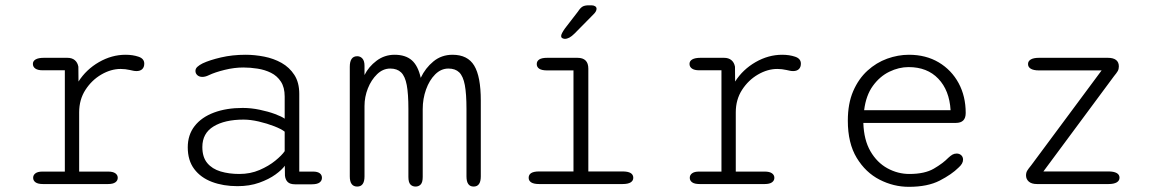

<svg xmlns="http://www.w3.org/2000/svg" viewBox="-20 -694 4373 724"><path d="M278.5 -47H387.5Q406 -47 415 -40.5Q424 -34 424 -23.5Q424 -13 415 -6.5Q406 0 387.5 0H142Q123 0 114 -6.5Q105 -13 105 -23.5Q105 -34 113.8 -40.5Q122.5 -47 140 -47H224.5V-429H140Q122.5 -429 113.2 -435.5Q104 -442 104 -453Q104 -464 114.5 -470Q125 -476 145.5 -476H234Q251.5 -476 262 -467.2Q272.5 -458.5 275.5 -442.5L276 -386.5Q305 -432 353.2 -459.8Q401.5 -487.5 453.5 -487.5Q480.5 -487.5 502.2 -480.2Q524 -473 524 -454Q524 -440.5 516.2 -433.2Q508.5 -426 495 -426Q488.5 -426 482.8 -427.2Q477 -428.5 470 -430Q461.5 -432 452.5 -433Q443.5 -434 435 -434Q398.5 -434 362.2 -413Q326 -392 302.2 -355.2Q278.5 -318.5 278.5 -270.5Z M1093 1Q1073.5 1 1064.8 -7.8Q1056 -16.5 1054.5 -32L1054 -69Q1043.5 -54 1018.8 -36Q994 -18 957.5 -5Q921 8 875.5 8Q822 8 779.5 -8Q737 -24 712.5 -56.5Q688 -89 688 -138.5Q688 -185.5 714 -218.8Q740 -252 786.8 -269.5Q833.5 -287 895 -287Q927 -287 959.2 -280.2Q991.5 -273.5 1017 -264Q1042.5 -254.5 1053.5 -246.5V-330Q1053.5 -364.5 1039.2 -386.2Q1025 -408 1001.8 -419.5Q978.5 -431 951.2 -435.2Q924 -439.5 897.5 -439.5Q863.5 -439.5 827 -430.5Q790.5 -421.5 767.5 -410.5Q760.5 -407 754.2 -405.5Q748 -404 743 -404Q731.5 -404 724.2 -410.5Q717 -417 717 -426.5Q717 -435.5 724.5 -442.2Q732 -449 744 -455Q770.5 -467.5 813.5 -477.5Q856.5 -487.5 906 -487.5Q940.5 -487.5 976.2 -480.5Q1012 -473.5 1041.8 -456.8Q1071.5 -440 1090 -411.5Q1108.5 -383 1108.5 -340V-47H1160.5Q1177 -47 1185.5 -40.8Q1194 -34.5 1194 -23.5Q1194 -12.5 1185 -5.8Q1176 1 1155 1ZM1053.5 -197.5Q1041 -207.5 1014 -218Q987 -228.5 955.8 -235.8Q924.5 -243 898.5 -243Q827.5 -243 785.2 -217.2Q743 -191.5 743 -139.5Q743 -101.5 761.5 -79.2Q780 -57 811.8 -47.5Q843.5 -38 882.5 -38Q924 -38 958.8 -53Q993.5 -68 1018.2 -88.2Q1043 -108.5 1053.5 -124Z M1547 9.5Q1535 9.5 1527.5 1.5Q1520 -6.5 1520 -27V-283Q1520 -340 1513.8 -373.2Q1507.5 -406.5 1492.5 -421Q1477.5 -435.5 1451.5 -435.5Q1424 -435.5 1402 -414.2Q1380 -393 1367.2 -360.8Q1354.5 -328.5 1354.5 -294.5V-29Q1354.5 9.5 1327 9.5Q1299 9.5 1299 -29V-442Q1299 -482 1327 -482Q1339 -482 1346.8 -473Q1354.5 -464 1354.5 -446V-411Q1370 -442.5 1400 -465Q1430 -487.5 1468 -487.5Q1509 -487.5 1532.8 -466.8Q1556.5 -446 1566.5 -400.5Q1584 -437.5 1614.5 -462.5Q1645 -487.5 1686.5 -487.5Q1743.5 -487.5 1768.2 -446.5Q1793 -405.5 1793 -315V-29Q1793 9.5 1766 9.5Q1739 9.5 1739 -29V-283Q1739 -340 1732.8 -373.2Q1726.5 -406.5 1711.8 -421Q1697 -435.5 1671 -435.5Q1643 -435.5 1621 -413.5Q1599 -391.5 1586.5 -356.5Q1574 -321.5 1574 -282.5V-27Q1574 -6.5 1566.5 1.5Q1559 9.5 1547 9.5Z M2013 0Q1993 0 1983.2 -6.2Q1973.5 -12.5 1973.5 -23.5Q1973.5 -35.5 1983.2 -41.5Q1993 -47.5 2013 -47.5H2142.5V-428.5H2043.5Q2023 -428.5 2013.5 -434.8Q2004 -441 2004 -452.5Q2004 -463.5 2013.5 -469.8Q2023 -476 2043.5 -476H2157.5Q2198.5 -476 2198.5 -435V-47.5H2327.5Q2348 -47.5 2358 -41.5Q2368 -35.5 2368 -23.5Q2368 -12.5 2358 -6.2Q2348 0 2327.5 0ZM2110 -547.5Q2106 -547.5 2101 -549.8Q2096 -552 2096 -558.5Q2096 -566.5 2110.5 -587L2159.5 -650.5Q2168.5 -664.5 2176.8 -669.2Q2185 -674 2200.5 -674H2210Q2218.5 -674 2224 -670.5Q2229.5 -667 2229.5 -661Q2229.5 -651 2218 -640L2146.5 -567.5Q2136 -557 2127 -552.2Q2118 -547.5 2110 -547.5Z M2754.5 -47H2863.5Q2882 -47 2891 -40.5Q2900 -34 2900 -23.5Q2900 -13 2891 -6.5Q2882 0 2863.5 0H2618Q2599 0 2590 -6.5Q2581 -13 2581 -23.5Q2581 -34 2589.8 -40.5Q2598.5 -47 2616 -47H2700.5V-429H2616Q2598.5 -429 2589.2 -435.5Q2580 -442 2580 -453Q2580 -464 2590.5 -470Q2601 -476 2621.5 -476H2710Q2727.5 -476 2738 -467.2Q2748.5 -458.5 2751.5 -442.5L2752 -386.5Q2781 -432 2829.2 -459.8Q2877.5 -487.5 2929.5 -487.5Q2956.5 -487.5 2978.2 -480.2Q3000 -473 3000 -454Q3000 -440.5 2992.2 -433.2Q2984.5 -426 2971 -426Q2964.5 -426 2958.8 -427.2Q2953 -428.5 2946 -430Q2937.5 -432 2928.5 -433Q2919.5 -434 2911 -434Q2874.5 -434 2838.2 -413Q2802 -392 2778.2 -355.2Q2754.5 -318.5 2754.5 -270.5Z M3407 10.5Q3349.5 10.5 3296.8 -16.5Q3244 -43.5 3210.5 -98.8Q3177 -154 3177 -239Q3177 -303.5 3197.2 -350.2Q3217.5 -397 3251 -427.5Q3284.5 -458 3325.5 -472.8Q3366.5 -487.5 3407.5 -487.5Q3471.5 -487.5 3519.8 -458.8Q3568 -430 3594.8 -380.5Q3621.5 -331 3621.5 -268Q3621.5 -249 3612.2 -239.8Q3603 -230.5 3584 -230.5H3235.5Q3237.5 -166.5 3262.2 -123.8Q3287 -81 3326.2 -59.5Q3365.5 -38 3409 -38Q3467 -38 3501.2 -58Q3535.5 -78 3556 -99Q3564 -106.5 3571.2 -110.8Q3578.5 -115 3587.5 -115Q3597.5 -115 3604.5 -108.8Q3611.5 -102.5 3611.5 -92Q3611.5 -84 3607.2 -76.8Q3603 -69.5 3594.5 -62Q3569 -36.5 3523.5 -13Q3478 10.5 3407 10.5ZM3238.5 -278.5H3564.5Q3560 -353.5 3518.2 -397.2Q3476.5 -441 3406 -441Q3369.5 -441 3333.5 -423.5Q3297.5 -406 3271.5 -370.2Q3245.5 -334.5 3238.5 -278.5Z M3849 -32.5Q3849 -43 3853.5 -50.5Q3858 -58 3868 -70L4134 -428.5H3898Q3877.5 -428.5 3867 -434.8Q3856.5 -441 3856.5 -452.5Q3856.5 -463.5 3867 -469.8Q3877.5 -476 3898 -476H4157.5Q4178 -476 4188.5 -467.8Q4199 -459.5 4199 -443.5Q4199 -433.5 4194.8 -426Q4190.5 -418.5 4180.5 -406.5L3914.5 -47.5H4160Q4180 -47.5 4190.8 -41.5Q4201.5 -35.5 4201.5 -24Q4201.5 -12.5 4190.8 -6.2Q4180 0 4160 0H3890.5Q3870 0 3859.5 -9.2Q3849 -18.5 3849 -32.5Z"/></svg>

Font: Sono Monospace Light
Style: Regular
Weight: 300
Version: Version 2.112